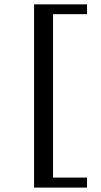

<svg xmlns="http://www.w3.org/2000/svg" viewBox="-20 -728 463 880"><path d="M136.2 131.8V-708H378.9V-663.1H223.1V85.9H378.9V131.8Z"/></svg>

Font: Charis SIL Viet
Style: Regular
Weight: 400
Foundry: SIL International
Version: Version 5.000